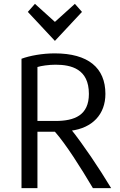

<svg xmlns="http://www.w3.org/2000/svg" viewBox="-20 -978 623 1000"><path d="M162 -958 266 -864 370 -958 407 -916 266 -765 125 -916ZM559 2H464C400 -106 324 -226 266 -292H175V2H92V-672C135 -688 201 -700 265 -700C439 -700 529 -625 529 -489C529 -383 462 -311 348 -297V-307C413 -226 495 -104 559 2ZM443 -489C443 -619 351 -641 269 -641C234 -641 194 -635 175 -629V-348H269C369 -348 443 -378 443 -489Z"/></svg>

Font: Repo Regular
Style: Regular
Weight: 400
Designer: Stefan Peev
Foundry: Context Ltd
Version: Version 1.502